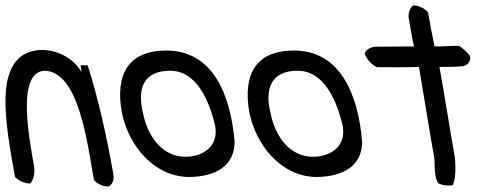

<svg xmlns="http://www.w3.org/2000/svg" viewBox="-25 -650 1837 703"><path d="M390 -12C394 8 386 26 373 33C351 33 329 22 319 9C294 -131 263 -391 136 -391C37 -382 80 -154 99 -45C104 -18 98 8 86 22C64 22 42 11 30 -2C-4 -194 -55 -445 111 -466C185 -474 248 -432 274 -385L270 -411H296C335 -289 367 -145 390 -12Z M834 -131C834 -44 766 -2 664 -2C537 -5 446 -117 421 -238C396 -379 446 -465 584 -465C752 -465 819 -308 834 -131ZM763 -188C742 -279 696 -391 598 -391C504 -391 475 -330 499 -234C516 -149 570 -76 654 -76C718 -76 776 -114 763 -188Z M1301 -131C1301 -44 1233 -2 1131 -2C1004 -5 913 -117 888 -238C863 -379 913 -465 1051 -465C1219 -465 1286 -308 1301 -131ZM1230 -188C1209 -279 1163 -391 1065 -391C971 -391 942 -330 966 -234C983 -149 1037 -76 1121 -76C1185 -76 1243 -114 1230 -188Z M1692 -450C1704 -437 1693 -409 1665 -407C1636 -405 1613 -405 1584 -405C1604 -294 1621 -184 1640 -76C1645 -28 1642 7 1633 28C1614 31 1596 29 1579 21C1561 -13 1570 -44 1564 -78C1545 -184 1528 -295 1509 -405C1459 -403 1406 -404 1355 -404C1337 -412 1318 -432 1310 -454C1315 -468 1332 -479 1353 -479C1400 -479 1445 -480 1491 -480C1483 -514 1478 -546 1472 -581C1468 -602 1476 -622 1488 -630C1510 -630 1531 -618 1542 -605C1550 -561 1557 -522 1566 -480C1598 -479 1624 -483 1656 -482C1668 -474 1681 -463 1692 -450Z"/></svg>

Font: Snowfall
Style: RevObl
Weight: 400
Designer: Jasper
Foundry: Cannot Into Space Fonts
Version: Version 0.9